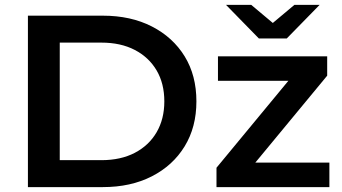

<svg xmlns="http://www.w3.org/2000/svg" viewBox="-20 -764 1398 784"><path d="M94 0V-700H400Q514 -700 600 -656Q686 -612 734 -534Q782 -456 782 -350Q782 -245 734 -166.5Q686 -88 600 -44Q514 0 400 0ZM224 -110H394Q473 -110 530.5 -140Q588 -170 619.5 -224Q651 -278 651 -350Q651 -423 619.5 -476.5Q588 -530 530.5 -560Q473 -590 394 -590H224ZM864 0V-79L1193 -477L1216 -434H870V-534H1316V-455L987 -57L962 -100H1325V0ZM1037 -607 903 -744H1006L1142 -630H1046L1182 -744H1285L1151 -607Z"/></svg>

Font: MOST Montserrat SemiBold
Style: Regular
Weight: 600
Designer: Julieta Ulanovsky
Foundry: Julieta Ulanovsky
Version: Version 8.000;March 11, 2024;FontCreator 15.0.0.2926 64-bit